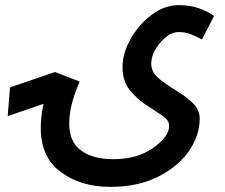

<svg xmlns="http://www.w3.org/2000/svg" viewBox="-20 -541 876 749"><path d="M759 -78Q759 -114 730.5 -140.5Q702 -167 664.5 -189.5Q627 -212 598.5 -236Q570 -260 570 -292Q570 -334 605.5 -375Q641 -416 677 -416Q703 -416 725.5 -407Q748 -398 768 -387L815 -479Q793 -495 758 -508Q723 -521 678 -521Q622 -521 572 -483.5Q522 -446 490 -390Q458 -334 458 -279Q458 -225 485.5 -190.5Q513 -156 549 -132.5Q585 -109 612.5 -90.5Q640 -72 640 -51Q640 -8 577.5 36Q515 80 423 80Q342 80 296 46Q250 12 250 -59Q250 -92 259 -131Q268 -170 291 -223L194 -260L19 -200L10 -88L150 -136Q143 -106 141 -82.5Q139 -59 139 -42Q139 73 217.5 130.5Q296 188 410 188Q517 188 595.5 149Q674 110 716.5 49Q759 -12 759 -78Z"/></svg>

Font: Noto Sans Arabic UI ExtraCondensed Semi
Style: Regular
Weight: 600
Width: 3
Designer: Nadine Chahine - Monotype Design Team
Foundry: Monotype Imaging Inc.
Version: Version 1.900